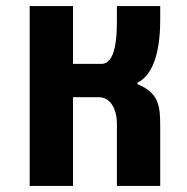

<svg xmlns="http://www.w3.org/2000/svg" viewBox="-20 -614 617 634"><path d="M78 0H221V-293H307C341 -293 366 -259 366 -205V0H509V-201C509 -266 503 -308 434 -336V-341C477 -362 509 -424 509 -548V-594H366V-541C366 -446 348 -403 315 -403H221V-594H78Z"/></svg>

Font: Vanilla Cream Black
Style: Regular
Weight: 900
Designer: Jeremy Tribby, Jinavaṁso
Foundry: Tribby Type
Version: Version 1.422;Glyphs 3.1.2 (3151)